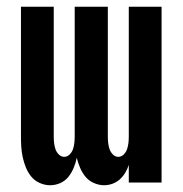

<svg xmlns="http://www.w3.org/2000/svg" viewBox="-20 -540 540 568"><path d="M128 8Q113 8 98 1.5Q83 -5 73 -17Q63 -29 57 -43.5Q51 -58 47.5 -73.5Q44 -89 43 -104.5Q42 -120 42 -136V-520H139V-136Q139 -127 140 -117.5Q141 -108 144 -99Q147 -90 154 -83Q161 -76 170 -76Q179 -76 186 -83Q193 -90 196 -99Q199 -108 200 -117.5Q201 -127 201 -136V-520H299V-136Q299 -127 300 -117.5Q301 -108 304 -99Q307 -90 314 -83Q321 -76 330 -76Q339 -76 346 -83Q353 -90 356 -99Q359 -108 360 -117.5Q361 -127 361 -136V-520H458V0H361V-52Q357 -40 350.5 -29Q344 -18 334.5 -9.5Q325 -1 313 3.5Q301 8 288 8Q273 8 258 1.5Q243 -5 233 -17Q223 -29 217 -43.5Q211 -58 207 -73Q204 -58 198 -43.5Q192 -29 182.5 -17Q173 -5 158.5 1.5Q144 8 128 8Z"/></svg>

Font: Iosevka Term Curly
Style: Bold
Weight: 700
Designer: Belleve Invis
Foundry: Belleve Invis
Version: Version 32.3.0